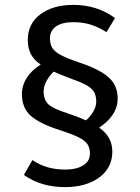

<svg xmlns="http://www.w3.org/2000/svg" viewBox="-20 -697 573 788"><path d="M441 -75Q441 -8 387 31.5Q333 71 246 71Q149 71 78 21L113 -40Q143 -20 175.5 -10.5Q208 -1 249 -1Q293 -1 321 -18Q349 -35 349 -66Q349 -90 339 -105Q329 -120 303.5 -133Q278 -146 225 -163Q142 -190 106 -222Q70 -254 70 -311Q70 -347 90.5 -378.5Q111 -410 147 -432Q120 -450 107 -474.5Q94 -499 94 -533Q94 -600 146 -638.5Q198 -677 281 -677Q378 -677 452 -623L417 -565Q384 -586 352 -596Q320 -606 280 -606Q235 -606 210 -588.5Q185 -571 185 -540Q185 -516 194.5 -500.5Q204 -485 230 -471Q256 -457 307 -440Q390 -412 426.5 -379Q463 -346 463 -293Q463 -224 387 -173Q441 -136 441 -75ZM254 -233Q297 -219 333 -203Q353 -221 364 -241Q375 -261 375 -280Q375 -304 366 -319.5Q357 -335 334.5 -347.5Q312 -360 267 -376Q232 -389 200 -403Q181 -384 170 -363Q159 -342 159 -323Q159 -287 178.5 -269Q198 -251 254 -233Z"/></svg>

Font: FiraGO
Style: Regular
Weight: 400
Designer: bBox Type
Foundry: bBox Type GmbH
Version: Version 1.001;April 20, 2020;FontCreator 12.0.0.2555 64-bit